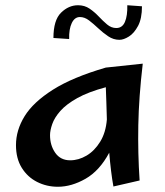

<svg xmlns="http://www.w3.org/2000/svg" viewBox="-20 -699 631 733"><path d="M201 14Q158 14 121.5 -4.5Q85 -23 63 -58.5Q41 -94 41 -145Q41 -202 74 -255.5Q107 -309 182 -356.5Q257 -404 384 -441L525 -456Q510 -328 508 -221Q506 -114 513 -10L413 13Q408 -14 404 -47Q400 -80 397 -116Q360 -47 306.5 -16.5Q253 14 201 14ZM171 -183Q171 -144 191 -115.5Q211 -87 248 -87Q280 -87 310.5 -105Q341 -123 362.5 -158Q384 -193 388 -243Q387 -278 386 -309Q385 -340 384 -366Q317 -348 275 -324.5Q233 -301 210.5 -275.5Q188 -250 179.5 -225.5Q171 -201 171 -183ZM244 -550 184 -554Q184 -622 213 -650.5Q242 -679 278 -679Q303 -679 322 -666Q341 -653 357 -636Q373 -619 389 -605.5Q405 -592 424 -592Q447 -592 457 -615.5Q467 -639 466 -679L522 -675Q522 -628 507 -600Q492 -572 472 -559.5Q452 -547 436 -547Q413 -547 393 -560.5Q373 -574 355 -591Q337 -608 320 -621Q303 -634 285 -634Q265 -634 254 -611Q243 -588 244 -550Z"/></svg>

Font: Marhey
Style: Regular
Weight: 400
Designer: Nur Syamsi & Bustanul Arifin
Foundry: Namelatype
Version: Version 1.000; ttfautohint (v1.8.4.7-5d5b)